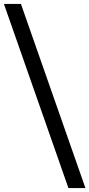

<svg xmlns="http://www.w3.org/2000/svg" viewBox="-58 -862 457 982"><path d="M292 100H379L49 -842H-38Z"/></svg>

Font: Rookery
Style: Regular
Weight: 400
Designer: Ryan Kimball / Julieta Ulanovsky
Foundry: Motorola Mobility LLC.
Version: Version 1.0